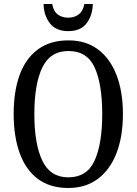

<svg xmlns="http://www.w3.org/2000/svg" viewBox="-20 -926 681 956"><path d="M320 10Q228 10 167.5 -36Q107 -82 77.5 -165Q48 -248 48 -359Q48 -470 77.5 -552Q107 -634 168 -679.5Q229 -725 321 -725Q408 -725 468.5 -679.5Q529 -634 560.5 -551.5Q592 -469 592 -358Q592 -247 560.5 -164.5Q529 -82 468 -36Q407 10 320 10ZM320 -43Q413 -43 451 -126.5Q489 -210 489 -358Q489 -507 451.5 -589.5Q414 -672 321 -672Q230 -672 190.5 -589.5Q151 -507 151 -358Q151 -210 190.5 -126.5Q230 -43 320 -43ZM320 -771Q258 -771 228 -810.5Q198 -850 197 -906H240Q246 -870 267.5 -854Q289 -838 320 -838Q350 -838 371.5 -854Q393 -870 400 -906H442Q441 -850 411.5 -810.5Q382 -771 320 -771Z"/></svg>

Font: Noto Serif Condensed
Style: Regular
Weight: 400
Width: 3
Designer: Monotype Design Team
Foundry: Monotype Imaging Inc.
Version: Version 2.013; ttfautohint (v1.8.4.7-5d5b)